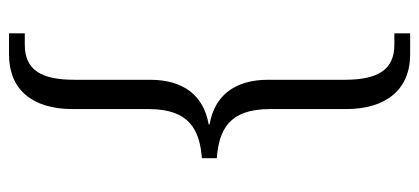

<svg xmlns="http://www.w3.org/2000/svg" viewBox="-272 -528 930 426"><g transform="rotate(-90 193.0 -315.0)"><path d="M285 130H332V95H307C251 95 229 58 229 -15V-185C229 -259 194 -304 130 -315V-317C194 -328 229 -373 229 -447V-615C229 -689 251 -725 307 -725H332V-760H285C207 -760 164 -708 164 -619V-450C164 -359 117 -337 55 -332V-299C117 -294 164 -273 164 -181V-12C164 76 207 130 285 130Z"/></g></svg>

Font: Noto Serif Khmer SemiCondensed Light
Style: Regular
Weight: 300
Width: 4
Designer: Danh Hong and the Monotype Design Team
Foundry: Monotype Imaging Inc.
Version: Version 2.004